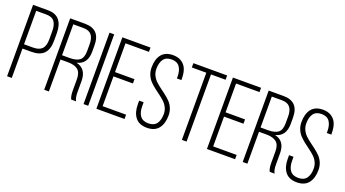

<svg xmlns="http://www.w3.org/2000/svg" viewBox="-55 -1234 3175 1769"><g transform="rotate(20 1532.5 -350.0)"><path d="M40 0V-700.2H185.1Q262.7 -700.2 298.8 -655.3Q335 -610.4 335 -529.8V-454.1Q335 -370.6 295.2 -329.3Q255.4 -288.1 172.9 -288.1H85.9V0ZM85.9 -330.1H172.9Q233.9 -330.1 261.5 -358.9Q289.1 -387.7 289.1 -451.2V-533.2Q289.1 -593.8 265.1 -626Q241.2 -658.2 185.1 -658.2H85.9Z M403.8 0V-700.2H549.8Q699.7 -700.2 699.7 -542V-481Q699.7 -359.4 598.6 -335.9Q699.7 -313.5 699.7 -192.9V-84Q699.7 -25.9 716.8 0H668.9Q653.8 -25.9 653.8 -84V-193.8Q653.8 -259.8 620.6 -286.4Q587.4 -313 522.9 -313H449.7V0ZM449.7 -355H523.9Q590.3 -355 622.1 -380.1Q653.8 -405.3 653.8 -472.2V-538.1Q653.8 -596.7 628.9 -627.4Q604 -658.2 548.8 -658.2H449.7Z M789.6 0V-700.2H835.4V0Z M915.5 0V-700.2H1191.4V-658.2H961.4V-376H1152.3V-334H961.4V-42H1191.4V0Z M1260.3 -168.9V-205.1H1304.2V-166Q1304.2 -106 1329.6 -71.5Q1355 -37.1 1410.2 -37.1Q1465.3 -37.1 1490.7 -71.5Q1516.1 -106 1516.1 -166Q1516.1 -200.2 1502.2 -228.8Q1488.3 -257.3 1465.8 -278.3Q1443.4 -299.3 1416.5 -319.1Q1389.6 -338.9 1362.8 -359.6Q1335.9 -380.4 1313.5 -403.6Q1291 -426.8 1277.1 -459.7Q1263.2 -492.7 1263.2 -532.2Q1263.2 -613.8 1300 -659.7Q1336.9 -705.6 1412.1 -706.1Q1463.4 -706.1 1497.6 -682.9Q1531.7 -659.7 1546.4 -621.3Q1561 -583 1561 -530.8V-516.1H1517.1V-534.2Q1517.1 -593.8 1492.2 -628.9Q1467.3 -664.1 1413.1 -664.1Q1358.9 -664.1 1334 -629.4Q1309.1 -594.7 1309.1 -535.2Q1309.1 -501 1323 -471.9Q1336.9 -442.9 1359.4 -421.6Q1381.8 -400.4 1408.7 -380.6Q1435.5 -360.8 1462.4 -340.1Q1489.3 -319.3 1511.7 -296.4Q1534.2 -273.4 1548.1 -240.7Q1562 -208 1562 -168.9Q1562 -88.9 1524.9 -41.5Q1487.8 5.9 1411.1 5.9Q1334.5 5.9 1297.4 -41.5Q1260.3 -88.9 1260.3 -168.9Z M1611.8 -658.2V-700.2H1942.9V-658.2H1799.8V0H1753.9V-658.2Z M1999.5 0V-700.2H2275.4V-658.2H2045.4V-376H2236.3V-334H2045.4V-42H2275.4V0Z M2350.1 0V-700.2H2496.1Q2646 -700.2 2646 -542V-481Q2646 -359.4 2544.9 -335.9Q2646 -313.5 2646 -192.9V-84Q2646 -25.9 2663.1 0H2615.2Q2600.1 -25.9 2600.1 -84V-193.8Q2600.1 -259.8 2566.9 -286.4Q2533.7 -313 2469.2 -313H2396V0ZM2396 -355H2470.2Q2536.6 -355 2568.4 -380.1Q2600.1 -405.3 2600.1 -472.2V-538.1Q2600.1 -596.7 2575.2 -627.4Q2550.3 -658.2 2495.1 -658.2H2396Z M2730 -168.9V-205.1H2773.9V-166Q2773.9 -106 2799.3 -71.5Q2824.7 -37.1 2879.9 -37.1Q2935.1 -37.1 2960.4 -71.5Q2985.8 -106 2985.8 -166Q2985.8 -200.2 2971.9 -228.8Q2958 -257.3 2935.5 -278.3Q2913.1 -299.3 2886.2 -319.1Q2859.4 -338.9 2832.5 -359.6Q2805.7 -380.4 2783.2 -403.6Q2760.7 -426.8 2746.8 -459.7Q2732.9 -492.7 2732.9 -532.2Q2732.9 -613.8 2769.8 -659.7Q2806.6 -705.6 2881.8 -706.1Q2933.1 -706.1 2967.3 -682.9Q3001.5 -659.7 3016.1 -621.3Q3030.8 -583 3030.8 -530.8V-516.1H2986.8V-534.2Q2986.8 -593.8 2961.9 -628.9Q2937 -664.1 2882.8 -664.1Q2828.6 -664.1 2803.7 -629.4Q2778.8 -594.7 2778.8 -535.2Q2778.8 -501 2792.7 -471.9Q2806.6 -442.9 2829.1 -421.6Q2851.6 -400.4 2878.4 -380.6Q2905.3 -360.8 2932.1 -340.1Q2959 -319.3 2981.4 -296.4Q3003.9 -273.4 3017.8 -240.7Q3031.7 -208 3031.7 -168.9Q3031.7 -88.9 2994.6 -41.5Q2957.5 5.9 2880.9 5.9Q2804.2 5.9 2767.1 -41.5Q2730 -88.9 2730 -168.9Z"/></g></svg>

Font: Bebas Neue Book
Style: Regular
Weight: 400
Designer: Ryoichi Tsunekawa
Foundry: Ryoichi Tsunekawa
Version: Version 001.003